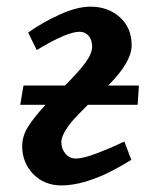

<svg xmlns="http://www.w3.org/2000/svg" viewBox="-20 -545 458 579"><path d="M395 -229H245.1Q216.3 -200.2 202.6 -185.3Q189 -170.4 177 -150.9Q165 -131.3 165 -116.2Q165 -96.2 177.5 -81.5Q189.9 -66.9 209 -66.9Q220.2 -66.9 235.6 -70.8Q251 -74.7 270 -82Q289.1 -89.4 302 -94.5Q314.9 -99.6 333.7 -108.4Q352.5 -117.2 355 -118.2L376 -63Q375 -62.5 365 -56.4Q355 -50.3 346.9 -45.7Q338.9 -41 324.2 -33.2Q309.6 -25.4 296.9 -19.5Q284.2 -13.7 266.8 -7.1Q249.5 -0.5 233.9 3.9Q218.3 8.3 200.4 11.2Q182.6 14.2 166 14.2Q113.3 14.2 80.1 -20.3Q46.9 -54.7 46.9 -104Q46.9 -134.3 64.2 -162.1Q81.5 -189.9 117.2 -229H41L50.8 -287.1H175.8Q214.4 -325.2 236.1 -354Q257.8 -382.8 257.8 -404.8Q257.8 -424.3 247.3 -436.8Q236.8 -449.2 220.2 -449.2Q181.6 -449.2 90.8 -394L64.9 -446.8Q106.4 -476.6 159.2 -500.7Q211.9 -524.9 252.9 -524.9Q305.7 -524.9 341.3 -493.2Q377 -461.4 377 -408.2Q377 -357.9 306.2 -287.1H398.9Z"/></svg>

Font: Literata Book SemiBold
Style: Italic
Weight: 600
Italic angle: -3°
Designer: Latin by Veronika Burian and Jose Scaglione. Greek by Irene Vlachou. Cyrillic by Vera Evstafieva
Foundry: TypeTogether
Version: Version 1.003;PS 001.003;hotconv 1.0.88;makeotf.lib2.5.64775